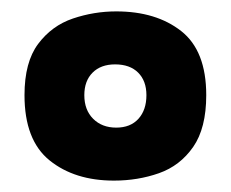

<svg xmlns="http://www.w3.org/2000/svg" viewBox="-20 -692 405 337"><path d="M180 -375Q111 -375 67 -410.5Q23 -446 23 -525Q23 -583 47 -615Q71 -647 108 -659.5Q145 -672 184 -672Q254 -672 298 -637.5Q342 -603 342 -525Q342 -467 319 -434Q296 -401 259 -388Q222 -375 180 -375ZM184 -468Q209 -468 223 -483.5Q237 -499 237 -525Q237 -550 222.5 -564.5Q208 -579 182 -579Q157 -579 142.5 -564.5Q128 -550 128 -525Q128 -499 143.5 -483.5Q159 -468 184 -468Z"/></svg>

Font: Bricolage Grotesque 10pt ExtraBold
Style: Regular
Weight: 800
Designer: Mathieu Triay
Foundry: Atelier Triay
Version: Version 1.000; ttfautohint (v1.8.4.7-5d5b);gftools[0.9.32]